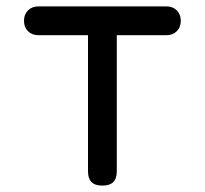

<svg xmlns="http://www.w3.org/2000/svg" viewBox="-20 -570 640 600"><path d="M255 -460H100Q80 -460 67.5 -472.5Q55 -485 55 -505Q55 -525 67.5 -537.5Q80 -550 100 -550H500Q520 -550 532.5 -537.5Q545 -525 545 -505Q545 -485 532.5 -472.5Q520 -460 500 -460H345V-35Q345 -12 334 -1Q323 10 300 10Q277 10 266 -1Q255 -12 255 -35Z"/></svg>

Font: Maple Mono
Style: Regular
Weight: 400
Monospace: yes
Designer: subframe7536
Version: Version 7.300